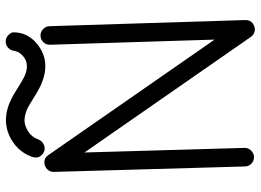

<svg xmlns="http://www.w3.org/2000/svg" viewBox="-138 -735 893 657"><g transform="rotate(-90 308.5 -406.5)"><path d="M67.4 -14.6 48.8 -668.5Q48.3 -681.6 57.6 -691.2Q66.9 -700.7 81.5 -701.2Q96.7 -701.7 106.4 -687.5L501.5 -118.7L483.9 -681.6Q483.4 -694.8 492.4 -704.3Q501.5 -713.9 514.4 -714.4Q527.3 -714.8 537.1 -705.8Q546.9 -696.8 547.4 -683.6L568.4 -13.7Q568.8 3.4 556.4 12.2Q543.9 21 531 18.6Q518.1 16.1 510.7 5.4L115.2 -564L130.9 -16.6Q131.3 -3.4 122.1 6.1Q112.8 15.6 99.9 16.1Q86.9 16.6 77.1 7.3Q67.4 -2 67.4 -14.6ZM526.4 -807.1Q526.4 -760.7 490.2 -729Q417 -666 314 -730.5Q292 -744.1 274.7 -754.4Q257.3 -764.6 235.4 -768.3Q213.4 -772 191.2 -759Q168.9 -746.1 159.7 -721.7Q156.7 -712.9 147.9 -706.5Q139.2 -700.2 127.9 -700.2Q116.7 -700.2 107.4 -709.5Q98.1 -718.8 98.1 -728.3Q98.1 -737.8 100.1 -743.2Q116.7 -789.1 159.2 -814Q232.9 -856.9 321.3 -801.3Q364.3 -773.9 380.1 -767.3Q396 -760.7 413.1 -761Q430.2 -761.2 445.1 -774.2Q460 -787.1 462.4 -802.2Q464.8 -817.4 473.9 -825.4Q482.9 -833.5 495.4 -833.5Q507.8 -833.5 517.1 -824.2Q526.4 -814.9 526.4 -807.1Z"/></g></svg>

Font: Chilanka
Style: Regular
Weight: 400
Designer: Santhosh Thottingal <santhosh.thottingal@gmail.com>
Foundry: Swathanthra Malayalam Computing(SMC)
Version: Version 1.3; 20181103